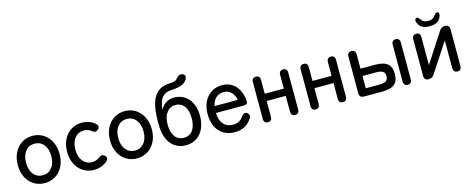

<svg xmlns="http://www.w3.org/2000/svg" viewBox="-36 -1368 4957 2023"><g transform="rotate(-15 2442.0 -356.5)"><path d="M269 11C400 11 497 -92 497 -246C497 -399 400 -504 269 -504C137 -504 41 -399 41 -246C41 -92 137 11 269 11ZM131 -246C131 -354 188 -419 269 -419C350 -419 407 -354 407 -246C407 -139 350 -74 269 -74C188 -74 131 -139 131 -246Z M807 11C863 11 914 -8 954 -44C977 -64 972 -89 949 -107C926 -125 910 -117 886 -100C864 -83 836 -73 807 -73C726 -73 669 -138 669 -246C669 -354 726 -419 807 -419C837 -419 865 -409 887 -390C913 -372 927 -369 950 -386C972 -404 977 -429 952 -450C913 -485 862 -503 807 -503C675 -503 579 -399 579 -246C579 -92 675 11 807 11Z M1275 11C1406 11 1503 -92 1503 -246C1503 -399 1406 -504 1275 -504C1143 -504 1047 -399 1047 -246C1047 -92 1143 11 1275 11ZM1137 -246C1137 -354 1194 -419 1275 -419C1356 -419 1413 -354 1413 -246C1413 -139 1356 -74 1275 -74C1194 -74 1137 -139 1137 -246Z M1808 11C1944 11 2030 -95 2030 -250C2030 -405 1946 -508 1811 -508C1743 -508 1689 -466 1664 -412C1669 -475 1684 -523 1713 -553C1736 -577 1767 -590 1810 -591C1919 -597 1972 -624 1988 -675C2000 -705 1977 -724 1946 -724C1914 -724 1914 -709 1892 -691C1883 -674 1861 -666 1810 -664C1748 -662 1701 -644 1665 -607C1604 -547 1581 -438 1586 -250C1592 -95 1672 11 1808 11ZM1676 -250C1676 -356 1727 -428 1808 -428C1893 -428 1939 -359 1939 -250C1939 -139 1893 -71 1808 -71C1723 -71 1676 -139 1676 -250Z M2342 11C2420 11 2480 -18 2524 -82C2546 -110 2540 -134 2518 -150C2496 -164 2479 -156 2459 -133C2432 -91 2394 -70 2343 -70C2258 -70 2202 -127 2200 -236H2498C2529 -236 2545 -245 2545 -260C2545 -392 2469 -503 2337 -503C2205 -503 2112 -402 2112 -246C2112 -81 2206 11 2342 11ZM2205 -310C2220 -387 2267 -428 2336 -428C2401 -428 2446 -380 2457 -310Z M2705 0C2734 0 2749 -17 2749 -48V-220H2957V-48C2957 -17 2973 0 3002 0C3030 0 3046 -17 3046 -48V-449C3046 -480 3030 -497 3002 -497C2974 -497 2957 -480 2957 -449V-299H2749V-449C2749 -480 2734 -497 2705 -497C2676 -497 2660 -479 2660 -449V-48C2660 -17 2676 0 2705 0Z M3226 0C3255 0 3270 -17 3270 -48V-220H3478V-48C3478 -17 3494 0 3523 0C3551 0 3567 -17 3567 -48V-449C3567 -480 3551 -497 3523 -497C3495 -497 3478 -480 3478 -449V-299H3270V-449C3270 -480 3255 -497 3226 -497C3197 -497 3181 -479 3181 -449V-48C3181 -17 3197 0 3226 0Z M3750 0H3947C4081 0 4127 -48 4127 -147C4127 -245 4081 -293 3947 -293H3792V-449C3792 -480 3776 -497 3747 -497C3718 -497 3702 -479 3702 -449V-48C3702 -17 3719 0 3750 0ZM3792 -79V-213H3938C4017 -213 4036 -189 4036 -147C4036 -104 4017 -79 3938 -79ZM4185 -48C4185 -17 4202 0 4230 0C4258 0 4274 -17 4274 -48V-449C4274 -480 4258 -497 4230 -497C4202 -497 4185 -479 4185 -449Z M4454 0H4461C4487 0 4504 -10 4518 -32L4727 -351V-48C4727 -17 4743 0 4772 0C4801 0 4816 -17 4816 -48V-449C4816 -480 4800 -497 4769 -497H4764C4739 -497 4721 -487 4707 -465L4498 -143V-449C4498 -480 4483 -497 4454 -497C4425 -497 4409 -479 4409 -449V-48C4409 -17 4425 0 4454 0ZM4489 -605C4507 -558 4546 -536 4613 -536C4680 -536 4719 -558 4738 -607C4752 -638 4740 -658 4723 -658C4705 -658 4701 -641 4681 -625C4670 -603 4647 -594 4613 -594C4578 -594 4555 -603 4544 -625C4524 -641 4521 -658 4503 -658C4486 -658 4474 -636 4489 -605Z"/></g></svg>

Font: 寒蝉半圆体
Style: Regular
Weight: 400
Designer: Yoshimichi Ohira & Warren
Foundry: ChillType
Version: Version 1.800;Glyphs 3.1.1 (3135)